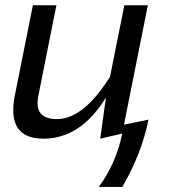

<svg xmlns="http://www.w3.org/2000/svg" viewBox="-20 -533 670 738"><path d="M456.5 -53.7 550.8 -73.2Q524.9 56.2 450.2 185.5H359.9Q427.2 92.8 449.7 -19.5L365.2 0L387.2 -158.2Q290 0 147 0Q3.9 0 37.1 -166.5L106.4 -512.7H196.8L127.4 -165Q109.4 -75.2 198.7 -75.2Q300.8 -75.2 402.8 -237.8L458 -512.7H548.3Z"/></svg>

Font: Sansation
Style: Italic
Weight: 400
Designer: Bernd Montag
Version: Version 1.301